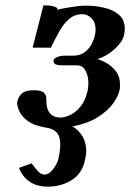

<svg xmlns="http://www.w3.org/2000/svg" viewBox="-20 -466 486 717"><path d="M51 161 98 144Q112 163 123 174.5Q134 186 146 186Q163 186 178.5 165.5Q194 145 198 127Q202 110 203.5 96.5Q205 83 205 73Q205 43 191.5 28.5Q178 14 149 10Q107 3 84 -14Q61 -31 52.5 -50Q44 -69 44 -81Q44 -86 45 -88Q50 -107 63 -118Q76 -129 107 -129Q135 -129 144 -119.5Q153 -110 153 -100V-90Q153 -77 156.5 -62.5Q160 -48 172 -37.5Q184 -27 207 -27Q220 -27 240 -35.5Q260 -44 279 -66Q298 -88 307 -126Q310 -141 310 -156Q310 -182 299.5 -202Q289 -222 268 -222H212Q180 -222 180 -237V-240Q182 -249 194.5 -253.5Q207 -258 221 -258H252Q280 -258 297 -271.5Q314 -285 323 -303Q332 -321 334 -333Q337 -344 337 -355Q337 -383 321.5 -398Q306 -413 288 -413Q259 -413 238.5 -395.5Q218 -378 202 -349.5Q186 -321 170 -288H102L142 -446Q165 -446 177 -443Q189 -440 192 -437Q197 -431 192 -430Q196 -430 202.5 -431.5Q209 -433 218 -435Q236 -438 258.5 -441.5Q281 -445 301 -445Q334 -445 367.5 -437.5Q401 -430 423.5 -411.5Q446 -393 446 -358Q446 -348 443 -334Q437 -309 408.5 -283Q380 -257 344 -245Q360 -241 379.5 -229.5Q399 -218 413.5 -199Q428 -180 428 -152Q428 -147 428 -141Q428 -135 426 -128Q421 -105 401 -78Q381 -51 344.5 -28Q308 -5 251 6Q275 21 288.5 44Q302 67 302 97Q302 113 297 133Q286 183 247 207Q208 231 159 231Q79 231 51 161Z"/></svg>

Font: Libertinus Serif SemiBold
Style: Italic
Weight: 600
Italic angle: -11.5°
Designer: Philipp H. Poll, Khaled Hosny
Foundry: Caleb Maclennan
Version: Version 7.051;RELEASE